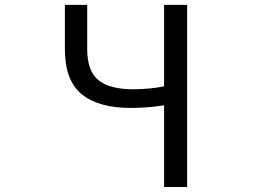

<svg xmlns="http://www.w3.org/2000/svg" viewBox="-20 -753 1040 773"><path d="M640.6 0V-329.1Q574.2 -318.4 506.8 -318.4Q377 -318.4 309.1 -373.5Q241.2 -428.7 241.2 -555.7V-733.4H331.1V-555.7Q331.1 -466.8 376.5 -430.2Q421.9 -393.6 515.6 -393.6Q580.1 -393.6 640.6 -405.3V-733.4H733.4V0Z"/></svg>

Font: Gen Shin Gothic Monospace Regular
Style: Regular
Weight: 400
Designer: [Source Han Sans]
Ryoko NISHIZUKA  (kana & ideographs); Paul D. Hunt (Latin, Greek & Cyrillic); Wenlong ZHANG  (bopomofo
Version: Version 1.002.20150607